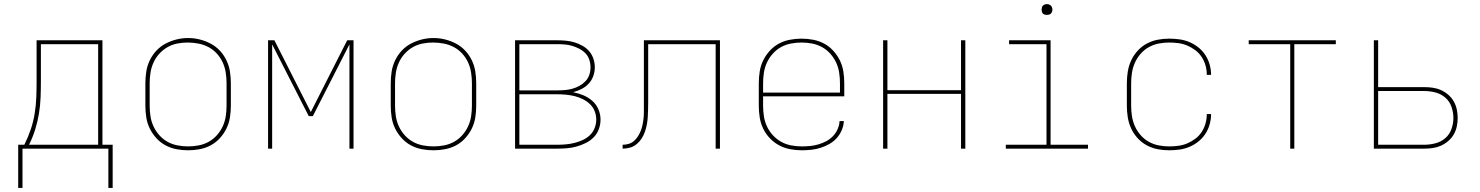

<svg xmlns="http://www.w3.org/2000/svg" viewBox="-20 -727 7240 939"><path d="M69 192V-19H99Q117 -55 130 -93Q143 -131 149.5 -171Q156 -211 157.5 -251Q159 -291 159 -331V-530H481V-19H531V192H510V0H90V192ZM122 -19H460V-511H180V-331Q180 -291 178.5 -251Q177 -211 170.5 -171.5Q164 -132 152 -93.5Q140 -55 122 -19Z M900 8Q871 8 842.5 2.5Q814 -3 789 -16.5Q764 -30 744.5 -51.5Q725 -73 712.5 -98.5Q700 -124 695.5 -152.5Q691 -181 691 -210V-320Q691 -349 695.5 -377.5Q700 -406 712.5 -432Q725 -458 744.5 -479Q764 -500 789.5 -513.5Q815 -527 843 -534Q871 -541 900 -541Q929 -541 957 -534Q985 -527 1010.5 -513.5Q1036 -500 1055.5 -479Q1075 -458 1087.5 -432Q1100 -406 1104.5 -377.5Q1109 -349 1109 -320V-210Q1109 -181 1104.5 -152.5Q1100 -124 1087.5 -98.5Q1075 -73 1055.5 -51.5Q1036 -30 1011 -16.5Q986 -3 957.5 2.5Q929 8 900 8ZM900 -11Q926 -11 952 -16Q978 -21 1000.5 -33.5Q1023 -46 1040.5 -65.5Q1058 -85 1069 -108.5Q1080 -132 1084 -158Q1088 -184 1088 -210V-320Q1088 -346 1084 -372Q1080 -398 1069 -422Q1058 -446 1040 -465.5Q1022 -485 999 -497Q976 -509 950 -514Q924 -519 897 -519Q872 -519 846.5 -514Q821 -509 798.5 -496Q776 -483 758.5 -463.5Q741 -444 730.5 -420.5Q720 -397 716 -371.5Q712 -346 712 -320V-210Q712 -184 716 -158Q720 -132 731 -108.5Q742 -85 759.5 -65.5Q777 -46 799.5 -33.5Q822 -21 848 -16Q874 -11 900 -11Z M1291 0V-530H1322L1500 -179L1678 -530H1709V0H1689V-510L1510 -159H1490L1311 -510V0Z M2100 8Q2071 8 2042.5 2.5Q2014 -3 1989 -16.5Q1964 -30 1944.5 -51.5Q1925 -73 1912.5 -98.5Q1900 -124 1895.5 -152.5Q1891 -181 1891 -210V-320Q1891 -349 1895.5 -377.5Q1900 -406 1912.5 -432Q1925 -458 1944.5 -479Q1964 -500 1989.5 -513.5Q2015 -527 2043 -534Q2071 -541 2100 -541Q2129 -541 2157 -534Q2185 -527 2210.5 -513.5Q2236 -500 2255.5 -479Q2275 -458 2287.5 -432Q2300 -406 2304.5 -377.5Q2309 -349 2309 -320V-210Q2309 -181 2304.5 -152.5Q2300 -124 2287.5 -98.5Q2275 -73 2255.5 -51.5Q2236 -30 2211 -16.5Q2186 -3 2157.5 2.5Q2129 8 2100 8ZM2100 -11Q2126 -11 2152 -16Q2178 -21 2200.5 -33.5Q2223 -46 2240.5 -65.5Q2258 -85 2269 -108.5Q2280 -132 2284 -158Q2288 -184 2288 -210V-320Q2288 -346 2284 -372Q2280 -398 2269 -422Q2258 -446 2240 -465.5Q2222 -485 2199 -497Q2176 -509 2150 -514Q2124 -519 2097 -519Q2072 -519 2046.5 -514Q2021 -509 1998.5 -496Q1976 -483 1958.5 -463.5Q1941 -444 1930.5 -420.5Q1920 -397 1916 -371.5Q1912 -346 1912 -320V-210Q1912 -184 1916 -158Q1920 -132 1931 -108.5Q1942 -85 1959.5 -65.5Q1977 -46 1999.5 -33.5Q2022 -21 2048 -16Q2074 -11 2100 -11Z M2499 0V-530H2705Q2726 -530 2747.5 -528Q2769 -526 2789 -520Q2809 -514 2828 -503.5Q2847 -493 2861 -477Q2875 -461 2882 -440Q2889 -419 2889 -398Q2889 -398 2889 -398Q2889 -398 2889 -398Q2889 -376 2881.5 -355Q2874 -334 2859 -318Q2844 -302 2824.5 -292Q2805 -282 2783 -276Q2809 -271 2833 -261Q2857 -251 2876.5 -234Q2896 -217 2906.5 -192.5Q2917 -168 2917 -142Q2917 -118 2908.5 -95Q2900 -72 2883 -55Q2866 -38 2844.5 -27.5Q2823 -17 2800 -10.5Q2777 -4 2753 -2Q2729 0 2705 0ZM2520 -285H2705Q2724 -285 2742.5 -286.5Q2761 -288 2779 -293Q2797 -298 2813.5 -307Q2830 -316 2843 -329.5Q2856 -343 2862 -361Q2868 -379 2868 -398Q2868 -417 2862 -435Q2856 -453 2843 -466.5Q2830 -480 2813.5 -488.5Q2797 -497 2779 -502.5Q2761 -508 2742.5 -509.5Q2724 -511 2705 -511H2520ZM2520 -19H2705Q2726 -19 2747.5 -21Q2769 -23 2789.5 -28Q2810 -33 2829.5 -42Q2849 -51 2864.5 -65.5Q2880 -80 2888 -100.5Q2896 -121 2896 -142Q2896 -164 2888 -184Q2880 -204 2864.5 -218.5Q2849 -233 2829.5 -242.5Q2810 -252 2789.5 -257Q2769 -262 2747.5 -264Q2726 -266 2705 -266H2520Z M3025 0V-19Q3040 -19 3055 -23.5Q3070 -28 3081.5 -38.5Q3093 -49 3101 -62Q3109 -75 3114.5 -89.5Q3120 -104 3123 -119Q3126 -134 3127.5 -149.5Q3129 -165 3129 -180.5Q3129 -196 3129 -211Q3129 -229 3129 -247Q3129 -265 3129 -283V-530H3501V0H3480V-511H3150V-283Q3150 -270 3150 -256Q3150 -242 3150 -229Q3150 -210 3149.5 -191.5Q3149 -173 3148 -155Q3147 -137 3143.5 -118.5Q3140 -100 3134 -82.5Q3128 -65 3118 -49.5Q3108 -34 3093.5 -22Q3079 -10 3061 -5Q3043 0 3025 0Z M3901 8Q3873 8 3844 2.5Q3815 -3 3790 -16.5Q3765 -30 3745 -51Q3725 -72 3712.5 -98Q3700 -124 3695.5 -152.5Q3691 -181 3691 -210V-320Q3691 -349 3695.5 -377.5Q3700 -406 3712.5 -431.5Q3725 -457 3744.5 -478.5Q3764 -500 3789 -513.5Q3814 -527 3842.5 -532.5Q3871 -538 3900 -538Q3929 -538 3957.5 -532.5Q3986 -527 4011 -513.5Q4036 -500 4055.5 -478.5Q4075 -457 4087.5 -431.5Q4100 -406 4104.5 -377.5Q4109 -349 4109 -320V-256H3712V-210Q3712 -184 3716 -158Q3720 -132 3731 -108.5Q3742 -85 3760 -65.5Q3778 -46 3800.5 -33.5Q3823 -21 3849 -16Q3875 -11 3901 -11Q3922 -11 3942.5 -13Q3963 -15 3983 -21Q4003 -27 4021 -36.5Q4039 -46 4053.5 -61Q4068 -76 4076.5 -95.5Q4085 -115 4086 -135H4107Q4106 -112 4096.5 -90Q4087 -68 4071.5 -51Q4056 -34 4035.5 -22.5Q4015 -11 3993 -4Q3971 3 3947.5 5.5Q3924 8 3901 8ZM3712 -274H4088V-320Q4088 -346 4084 -372Q4080 -398 4069 -421.5Q4058 -445 4040.5 -464.5Q4023 -484 4000.5 -496.5Q3978 -509 3952 -514Q3926 -519 3900 -519Q3874 -519 3848 -514Q3822 -509 3799.5 -496.5Q3777 -484 3759.5 -464.5Q3742 -445 3731 -421.5Q3720 -398 3716 -372Q3712 -346 3712 -320Z M4299 0V-530H4320V-286H4680V-530H4701V0H4680V-268H4320V0Z M4899 0V-19H5098V-511H4915V-530H5118V-19H5301V0ZM5100 -654Q5095 -654 5089.5 -655.5Q5084 -657 5080.5 -660.5Q5077 -664 5075.5 -669.5Q5074 -675 5074 -680Q5074 -685 5075.5 -690.5Q5077 -696 5080.5 -699.5Q5084 -703 5089.5 -705Q5095 -707 5100 -707Q5105 -707 5110.5 -705Q5116 -703 5119.5 -699.5Q5123 -696 5125 -690.5Q5127 -685 5127 -680Q5127 -675 5125 -669.5Q5123 -664 5119.5 -660.5Q5116 -657 5110.5 -655.5Q5105 -654 5100 -654Z M5698 8Q5669 8 5641 2.5Q5613 -3 5588 -16.5Q5563 -30 5543.5 -51.5Q5524 -73 5512 -99Q5500 -125 5495.5 -153.5Q5491 -182 5491 -210V-320Q5491 -348 5495.5 -376.5Q5500 -405 5512 -431Q5524 -457 5543.5 -478.5Q5563 -500 5588 -513.5Q5613 -527 5641 -532.5Q5669 -538 5698 -538Q5723 -538 5748.5 -534.5Q5774 -531 5797.5 -521Q5821 -511 5841 -495Q5861 -479 5875 -457.5Q5889 -436 5896 -411Q5903 -386 5903 -361H5882Q5882 -384 5876 -406Q5870 -428 5857.5 -447.5Q5845 -467 5826.5 -481Q5808 -495 5787 -504Q5766 -513 5743 -516Q5720 -519 5698 -519Q5672 -519 5646.5 -514Q5621 -509 5598.5 -496.5Q5576 -484 5558.5 -464Q5541 -444 5530.5 -420.5Q5520 -397 5516 -371.5Q5512 -346 5512 -320V-210Q5512 -184 5516 -158.5Q5520 -133 5530.5 -109.5Q5541 -86 5558.5 -66Q5576 -46 5598.5 -33.5Q5621 -21 5646.5 -16Q5672 -11 5698 -11Q5720 -11 5743 -14Q5766 -17 5787 -26Q5808 -35 5826.5 -49Q5845 -63 5857.5 -82.5Q5870 -102 5876 -124Q5882 -146 5882 -169H5903Q5903 -144 5896 -119Q5889 -94 5875 -72.5Q5861 -51 5841 -35Q5821 -19 5797.5 -9Q5774 1 5748.5 4.5Q5723 8 5698 8Z M6290 0V-511H6087V-530H6513V-511H6310V0Z M6699 0V-530H6720V-301H6944Q6966 -301 6987 -298Q7008 -295 7027 -286.5Q7046 -278 7062.5 -264Q7079 -250 7089.5 -231.5Q7100 -213 7104.5 -192.5Q7109 -172 7109 -150Q7109 -129 7104.5 -108Q7100 -87 7089.5 -69Q7079 -51 7062.5 -37Q7046 -23 7027 -14.5Q7008 -6 6987 -3Q6966 0 6944 0ZM6720 -19H6944Q6972 -19 6999.5 -26Q7027 -33 7048 -51Q7069 -69 7078.5 -96Q7088 -123 7088 -150Q7088 -178 7078.5 -205Q7069 -232 7048 -250Q7027 -268 6999.5 -275Q6972 -282 6944 -282H6720Z"/></svg>

Font: Iosevka Curly Thin Extended
Style: Regular
Weight: 100
Width: 7
Monospace: yes
Designer: Belleve Invis
Foundry: Belleve Invis
Version: Version 11.1.0; ttfautohint (v1.8.3)